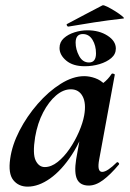

<svg xmlns="http://www.w3.org/2000/svg" viewBox="-20 -683 484 716"><path d="M83 13Q49 13 29.5 -11.5Q10 -36 18 -91Q25 -142 52.5 -195.5Q80 -249 120.5 -295.5Q161 -342 206.5 -370.5Q252 -399 294 -399Q314 -399 335 -391.5Q356 -384 371.5 -367.5Q387 -351 389 -324L329 -357Q346 -359 364.5 -373Q383 -387 396 -407Q398 -410 403.5 -408Q409 -406 408 -404L350 -89Q341 -42 361 -42Q371 -42 385 -51.5Q399 -61 415 -77Q418 -80 422 -76Q426 -72 423 -69Q392 -32 364.5 -11.5Q337 9 311 9Q279 9 267.5 -14.5Q256 -38 264 -89L289 -229L310 -246Q286 -164 248 -106Q210 -48 167 -17.5Q124 13 83 13ZM147 -60Q171 -60 195 -79Q219 -98 239.5 -128Q260 -158 274.5 -191.5Q289 -225 294 -253Q302 -298 288 -324Q274 -350 244 -350Q216 -350 189 -327Q162 -304 141 -264Q120 -224 111 -172Q101 -109 113 -84.5Q125 -60 147 -60ZM296 -436Q252 -436 227 -457Q202 -478 202 -504Q202 -526 218 -540.5Q234 -555 258 -562.5Q282 -570 306 -570Q350 -570 381 -550Q412 -530 412 -502Q412 -481 395 -466.5Q378 -452 351.5 -444Q325 -436 296 -436ZM312 -450Q338 -450 338 -484Q338 -513 325 -534.5Q312 -556 289 -556Q262 -556 262 -524Q262 -499 275 -474.5Q288 -450 312 -450ZM236 -584Q232 -583 229.5 -588Q227 -593 231 -594Q271 -615 298 -629.5Q325 -644 362 -663Q366 -665 380 -658Q394 -651 410 -641Q426 -631 436 -622.5Q446 -614 440 -614Q379 -607 331 -599.5Q283 -592 236 -584Z"/></svg>

Font: Cormorant Garamond Light
Style: Italic
Weight: 300
Italic angle: -10°
Designer: Christian Thalmann (Catharsis Fonts)
Foundry: Catharsis Fonts
Version: Version 4.001